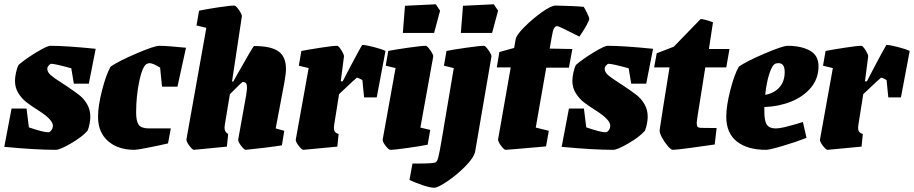

<svg xmlns="http://www.w3.org/2000/svg" viewBox="-23 -691 4270 897"><path d="M399 -145Q399 -132 395.5 -113Q392 -94 386 -80Q360 -51 308.5 -21Q257 9 238 9Q144 9 -3 -5L31 -184H101L112 -96Q179 -73 202 -73Q210 -73 217 -82.5Q224 -92 224 -104Q224 -132 158 -174Q123 -196 101 -213Q79 -230 63 -255.5Q47 -281 47 -313Q47 -330 52 -353Q57 -376 64 -388Q95 -415 146 -446Q197 -477 212 -477Q286 -477 424 -463L392 -300H322L310 -372Q234 -393 216 -393Q212 -393 205 -385.5Q198 -378 198 -370Q198 -354 214 -340Q230 -326 265 -304L285 -291Q325 -264 346.5 -247.5Q368 -231 383.5 -205Q399 -179 399 -145Z M613 -165Q613 -125 625 -108Q637 -91 674 -91H775L762 -21Q719 -11 668 -1Q617 9 606 9Q528 9 481.5 -32Q435 -73 435 -146Q435 -196 454 -270Q473 -344 494 -380Q530 -405 614 -441Q698 -477 721 -477Q745 -477 779.5 -474Q814 -471 846 -468L806 -286H734L725 -375Q692 -396 675 -396Q672 -396 666 -394Q644 -387 628.5 -315.5Q613 -244 613 -165Z M1306 -308 1265 -91 1305 -80 1294 -12Q1272 -8 1210.5 -0.5Q1149 7 1125 9Q1118 9 1103 -10.5Q1088 -30 1090 -40L1127 -246Q1131 -274 1131 -281Q1131 -296 1126.5 -302Q1122 -308 1110 -308Q1108 -308 1051 -251L1027 -106Q1026 -101 1026 -94Q1026 -74 1043 -65L1037 -6L883 9Q876 9 861.5 -10.5Q847 -30 848 -40L941 -561L895 -572L907 -641Q939 -648 995.5 -656.5Q1052 -665 1072 -665Q1079 -665 1093.5 -644Q1108 -623 1107 -615L1061 -310H1067L1084 -341Q1160 -476 1164 -476Q1243 -476 1278 -451Q1313 -426 1313 -369Q1313 -348 1306 -308Z M1778 -453 1737 -236H1678L1670 -317Q1651 -328 1644 -328Q1642 -328 1561 -251L1538 -106Q1537 -101 1537 -94Q1537 -81 1542.5 -74.5Q1548 -68 1559 -65L1553 -6L1394 9Q1387 9 1372 -10.5Q1357 -30 1359 -40L1419 -373L1373 -384L1385 -453Q1416 -459 1474 -468Q1532 -477 1552 -477Q1559 -477 1572 -456Q1585 -435 1584 -427L1569 -311H1578L1615 -382Q1625 -401 1646.5 -441Q1668 -481 1670 -481Q1686 -481 1722.5 -471.5Q1759 -462 1778 -453Z M1765 -40 1825 -373 1779 -384 1791 -453Q1820 -459 1883 -468Q1946 -477 1966 -477Q1973 -477 1987.5 -456Q2002 -435 2001 -427L1941 -95L1987 -84L1975 -15Q1946 -9 1883 0Q1820 9 1800 9Q1793 9 1778 -10.5Q1763 -30 1765 -40ZM1869 -664 2013 -671 2033 -641 2005 -537H1859Z M1890 150 1904 73H1935Q1998 73 2011 68Q2019 65 2024.5 44.5Q2030 24 2040 -35L2097 -373L2051 -384L2063 -453Q2092 -459 2155 -468Q2218 -477 2238 -477Q2245 -477 2259.5 -456Q2274 -435 2273 -427L2197 16Q2192 44 2153 84Q2114 124 2068.5 155Q2023 186 2006 186Q1987 186 1954 175Q1921 164 1890 150ZM2140 -664 2284 -671 2304 -641 2276 -537H2130Z M2555 -520 2545 -464 2651 -462 2635 -375H2529L2480 -95L2541 -80L2528 -7Q2348 9 2339 9Q2332 9 2317.5 -10.5Q2303 -30 2304 -40L2363 -376H2298L2310 -448L2379 -467L2386 -507Q2389 -527 2427 -565Q2465 -603 2508.5 -634Q2552 -665 2573 -665Q2594 -665 2641 -663Q2688 -661 2704 -659Q2709 -652 2719.5 -630.5Q2730 -609 2730 -604Q2730 -595 2715 -569Q2700 -543 2684 -520L2664 -530Q2588 -569 2580 -569Q2570 -569 2564.5 -557Q2559 -545 2555 -520Z M3003 -145Q3003 -132 2999.5 -113Q2996 -94 2990 -80Q2964 -51 2912.5 -21Q2861 9 2842 9Q2748 9 2601 -5L2635 -184H2705L2716 -96Q2783 -73 2806 -73Q2814 -73 2821 -82.5Q2828 -92 2828 -104Q2828 -132 2762 -174Q2727 -196 2705 -213Q2683 -230 2667 -255.5Q2651 -281 2651 -313Q2651 -330 2656 -353Q2661 -376 2668 -388Q2699 -415 2750 -446Q2801 -477 2816 -477Q2890 -477 3028 -463L2996 -300H2926L2914 -372Q2838 -393 2820 -393Q2816 -393 2809 -385.5Q2802 -378 2802 -370Q2802 -354 2818 -340Q2834 -326 2869 -304L2889 -291Q2929 -264 2950.5 -247.5Q2972 -231 2987.5 -205Q3003 -179 3003 -145Z M3059 -85Q3067 -142 3105 -376H3033L3045 -442L3125 -473L3250 -602Q3267 -602 3308 -587L3289 -462H3385L3370 -376H3272L3254 -262Q3232 -128 3232 -117Q3232 -105 3235 -100Q3238 -95 3247 -94Q3253 -93 3325 -93L3316 -16Q3270 -9 3202.5 0Q3135 9 3120 9Q3112 9 3096.5 -9Q3081 -27 3069 -49.5Q3057 -72 3059 -85Z M3548 -191V-168Q3548 -125 3560 -108Q3572 -91 3601 -91Q3617 -91 3640.5 -96.5Q3664 -102 3681 -107Q3698 -112 3705 -114L3728 -121L3745 -47Q3697 -28 3634.5 -9.5Q3572 9 3556 9Q3469 9 3419.5 -30Q3370 -69 3370 -146Q3370 -196 3389 -270Q3408 -344 3429 -380Q3465 -405 3549.5 -441Q3634 -477 3657 -477Q3719 -477 3760 -455Q3801 -433 3801 -381Q3801 -324 3765.5 -281.5Q3730 -239 3672 -216Q3614 -193 3548 -191ZM3552 -248Q3593 -255 3618 -282.5Q3643 -310 3643 -355Q3643 -396 3614 -396Q3607 -396 3601 -394Q3585 -389 3571.5 -347.5Q3558 -306 3552 -248Z M4227 -453 4186 -236H4127L4119 -317Q4100 -328 4093 -328Q4091 -328 4010 -251L3987 -106Q3986 -101 3986 -94Q3986 -81 3991.5 -74.5Q3997 -68 4008 -65L4002 -6L3843 9Q3836 9 3821 -10.5Q3806 -30 3808 -40L3868 -373L3822 -384L3834 -453Q3865 -459 3923 -468Q3981 -477 4001 -477Q4008 -477 4021 -456Q4034 -435 4033 -427L4018 -311H4027L4064 -382Q4074 -401 4095.5 -441Q4117 -481 4119 -481Q4135 -481 4171.5 -471.5Q4208 -462 4227 -453Z"/></svg>

Font: Grenze Black
Style: Italic
Weight: 900
Italic angle: -10°
Designer: Renata Polastri
Foundry: Omnibus-Type
Version: Version 1.002; ttfautohint (v1.8)